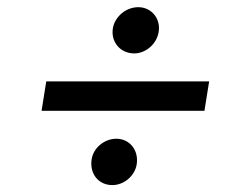

<svg xmlns="http://www.w3.org/2000/svg" viewBox="-20 -555 701 540"><path d="M568.2 -326H110.1L96.9 -243.3H555ZM237.6 -106.2C231.9 -66.4 256.7 -34.4 296.2 -34.4C328.5 -34.4 360.4 -60.7 364.7 -94.5C370 -132.8 344.5 -164.8 307.5 -164.8C272.7 -164.8 242.2 -138.5 237.6 -106.2ZM297.6 -476.6C290.8 -437.1 318.2 -404.8 357.6 -404.8C389.9 -404.8 420.5 -431.1 426.1 -464.5C432.9 -502.5 405.9 -534.8 369 -534.8C334.2 -534.8 303.6 -508.5 297.6 -476.6Z"/></svg>

Font: Margiela Sans Text
Style: Italic
Weight: 400
Italic angle: -9.39999°
Designer: Stefan Endress, Andreas Faust
Version: Version 1.100;FEAKit 1.0